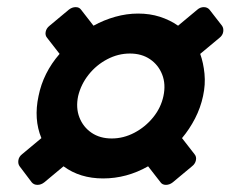

<svg xmlns="http://www.w3.org/2000/svg" viewBox="-20 -569 647 538"><path d="M69 -58 35 -103Q30 -110 31.5 -120Q33 -130 42 -137L96 -182Q74 -235 88 -300Q101 -365 147 -418L112 -463Q106 -470 108 -480Q110 -490 119 -497L173 -542Q182 -549 192 -549Q202 -549 207 -542L242 -497Q271 -513 303 -522Q335 -531 367 -531Q400 -531 428 -522Q456 -513 479 -497L533 -542Q541 -549 551 -549Q561 -549 567 -542L602 -497Q607 -490 605.5 -480Q604 -470 595 -463L541 -418Q550 -393 553 -362.5Q556 -332 549 -300Q542 -267 526.5 -237Q511 -207 490 -182L525 -137Q531 -130 529 -120Q527 -110 518 -103L464 -58Q455 -51 445 -51Q435 -51 430 -58L395 -103Q335 -69 269 -69Q204 -69 158 -103L104 -58Q95 -51 85 -51Q75 -51 69 -58ZM293 -181Q326 -181 356.5 -197Q387 -213 409 -240Q431 -267 438 -300Q445 -333 434.5 -360Q424 -387 400.5 -403Q377 -419 344 -419Q311 -419 280.5 -403Q250 -387 228.5 -360Q207 -333 199 -300Q192 -267 202.5 -240Q213 -213 236.5 -197Q260 -181 293 -181Z"/></svg>

Font: Rubik SemiBold
Style: Italic
Weight: 600
Italic angle: -12°
Designer: Hubert and Fischer
Foundry: Hubert and Fischer
Version: Version 2.300;gftools[0.9.30]